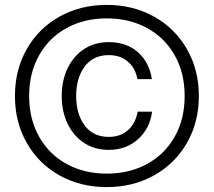

<svg xmlns="http://www.w3.org/2000/svg" viewBox="-20 -752 873 784"><path d="M232 -360Q232 -422 255.5 -472Q279 -522 322.5 -551Q366 -580 424 -580Q497 -580 543.5 -538.5Q590 -497 600 -429H541Q533 -474 502 -500.5Q471 -527 424 -527Q361 -527 326 -480.5Q291 -434 291 -360Q291 -286 326 -239.5Q361 -193 424 -193Q472 -193 503 -221Q534 -249 542 -296H601Q592 -227 543.5 -183.5Q495 -140 424 -140Q366 -140 322.5 -169Q279 -198 255.5 -248Q232 -298 232 -360ZM416 -732Q523 -732 608.5 -684.5Q694 -637 743 -552Q792 -467 792 -360Q792 -253 743 -168Q694 -83 608.5 -35.5Q523 12 416 12Q309 12 223.5 -35.5Q138 -83 89.5 -168Q41 -253 41 -360Q41 -467 89.5 -552Q138 -637 223.5 -684.5Q309 -732 416 -732ZM416 -43Q508 -43 580.5 -82.5Q653 -122 693.5 -194Q734 -266 734 -360Q734 -454 693.5 -526Q653 -598 580.5 -637.5Q508 -677 416 -677Q324 -677 252 -637.5Q180 -598 139.5 -526Q99 -454 99 -360Q99 -266 139.5 -194Q180 -122 252 -82.5Q324 -43 416 -43Z"/></svg>

Font: Aspekta 300
Style: Regular
Weight: 300
Designer: Ivo Dolenc
Version: Version 2.000